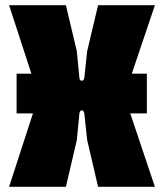

<svg xmlns="http://www.w3.org/2000/svg" viewBox="-20 -720 642 740"><path d="M44 -283H107L15 0H234L276 -180L286 -282C288 -299 303 -299 305 -282L316 -180L358 0H577L482 -283H546V-436H488L577 -700H358L316 -523L305 -420C303 -405 287 -405 286 -420L276 -523L234 -700H15L101 -436H44Z"/></svg>

Font: Finlandica Black
Style: Regular
Weight: 900
Designer: Niklas Ekholm, Juho Hiilivirta, Jaakko Suomalainen
Foundry: Helsinki Type Studio
Version: Version 2.000;Glyphs 3.2 (3202)